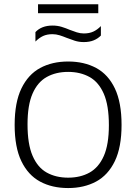

<svg xmlns="http://www.w3.org/2000/svg" viewBox="-20 -898 656 924"><path d="M308 7Q230.5 7 172.8 -24.2Q115 -55.5 82.8 -122.5Q50.5 -189.5 50.5 -297Q50.5 -405 83 -472.2Q115.5 -539.5 173.2 -570.8Q231 -602 308 -602Q385 -602 443 -570.8Q501 -539.5 533 -472Q565 -404.5 565 -297Q565 -190 532.8 -122.8Q500.5 -55.5 442.5 -24.2Q384.5 7 308 7ZM308 -43Q367 -43 411 -67.5Q455 -92 479.5 -147.2Q504 -202.5 504 -295.5Q504 -390.5 479.5 -446.8Q455 -503 410.8 -527.5Q366.5 -552 308 -552Q249 -552 205 -527.5Q161 -503 136.8 -447.8Q112.5 -392.5 112.5 -299.5Q112.5 -204.5 136.8 -148.2Q161 -92 205 -67.5Q249 -43 308 -43ZM383 -695.5Q360 -695.5 339.8 -702Q319.5 -708.5 300.5 -716Q283.5 -723 266.8 -728.2Q250 -733.5 232.5 -733.5Q206.5 -733.5 187.5 -724.8Q168.5 -716 150.5 -698V-743.5Q165 -759 185.5 -767Q206 -775 233 -775Q256 -775 276.5 -768.8Q297 -762.5 315.5 -754.5Q332.5 -748 349.2 -742.5Q366 -737 383.5 -737Q409.5 -737 428.8 -745.8Q448 -754.5 465.5 -772.5V-727Q451 -712 430.8 -703.8Q410.5 -695.5 383 -695.5ZM163 -834.5V-877.5H453V-834.5Z"/></svg>

Font: Encode Sans SC Light
Style: Regular
Weight: 300
Version: Version 3.002